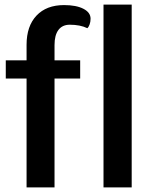

<svg xmlns="http://www.w3.org/2000/svg" viewBox="-20 -811 663 831"><path d="M372 -730Q372 -717 368 -705.5Q364 -694 358 -689Q327 -704 282 -704Q250 -704 233 -681.5Q216 -659 216 -616V-550H327V-471H216V0H95V-471H5V-550H95V-617Q95 -698 138 -743.5Q181 -789 257 -789Q310 -789 341 -773Q372 -757 372 -730ZM428 -791H550V0H428Z"/></svg>

Font: Krub SemiBold
Style: Regular
Weight: 600
Version: Version 1.000; ttfautohint (v1.6)